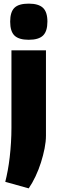

<svg xmlns="http://www.w3.org/2000/svg" viewBox="-20 -817 315 1057"><path d="M138 -598Q84 -598 60 -621Q36 -644 36 -698Q36 -751 59.5 -774Q83 -797 138 -797Q192 -797 216.5 -774Q241 -751 241 -698Q241 -645 217 -621.5Q193 -598 138 -598ZM9 184Q16 157 22.5 122Q29 87 33.5 48Q38 9 40.5 -32.5Q43 -74 43 -113V-540H233V-70Q233 -38 225.5 0Q218 38 205.5 77.5Q193 117 175.5 154Q158 191 138 220Z"/></svg>

Font: Encode Sans Compressed
Style: Black
Weight: 900
Designer: Pablo Impallari, Andres Torresi
Foundry: Pablo Impallari, Andres Torresi
Version: Version 1.000; ttfautohint (v1.00) -l 8 -r 50 -G 200 -x 14 -